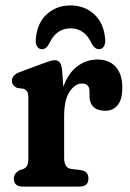

<svg xmlns="http://www.w3.org/2000/svg" viewBox="-20 -688 480 708"><path d="M209 -429 213.5 -367.5Q231.5 -418.5 265 -443.5Q298.5 -468.5 339 -468.5Q382 -468.5 406.5 -441.8Q431 -415 431 -364.5Q431 -321 413.8 -300.2Q396.5 -279.5 368.5 -279.5Q339.5 -279.5 324.8 -293.8Q310 -308 310 -333.5V-351Q310 -380 282.5 -380Q256.5 -380 236.5 -349.8Q216.5 -319.5 216.5 -260V-105.5Q216.5 -68.5 243 -65L279 -60.5Q306 -56.5 306 -29.5Q306 0 273 0H64Q31 0 31 -29.5Q31 -48.5 52 -60.5L66 -65Q75.5 -69 80 -77.2Q84.5 -85.5 84.5 -105.5V-326.5Q84.5 -344 79.8 -351Q75 -358 65.5 -361L44 -363.5Q24 -372 24 -390Q24 -411.5 53.5 -422.5L134.5 -452.5Q150.5 -458.5 162 -462.2Q173.5 -466 181.5 -466Q193.5 -466 200.2 -457.8Q207 -449.5 209 -429ZM240 -583.5Q187 -583.5 161 -526.5Q150 -506.5 135 -506.5Q123.5 -506.5 117 -516.5Q110.5 -526.5 112 -542.5Q116 -602 152 -635Q188 -668 240 -668Q292 -668 327.8 -635Q363.5 -602 368 -542.5Q369 -526.5 362.8 -516.5Q356.5 -506.5 345 -506.5Q330 -506.5 318.5 -526.5Q293 -583.5 240 -583.5Z"/></svg>

Font: Fraunces 72pt S100 SemiBold
Style: Regular
Weight: 600
Version: Version 1.000; ttfautohint (v1.8.3)